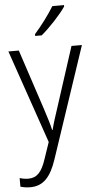

<svg xmlns="http://www.w3.org/2000/svg" viewBox="-65 -896 552 1082"><g transform="rotate(-5 211.5 -355.0)"><path d="M340 -850V-858H274C247 -813 202 -753 163 -709V-699H200C247 -738 311 -807 340 -850ZM5 -625 187 -97 155 -3C131 70 103 99 55 99C37 99 21 96 6 91V140C23 145 40 148 62 148C136 148 178 100 210 5L421 -625H362L253 -288C237 -240 223 -197 215 -163H212C205 -196 193 -233 175 -289L64 -625Z"/></g></svg>

Font: Noto Sans Kannada UI SemiCondensed Light
Style: Regular
Weight: 300
Width: 4
Designer: Jelle Bosma - Monotype Design Team
Foundry: Monotype Imaging Inc.
Version: Version 2.005